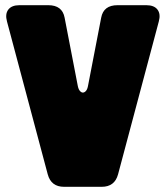

<svg xmlns="http://www.w3.org/2000/svg" viewBox="-20 -720 639 740"><path d="M7 -637Q-1 -666 12 -683Q25 -700 55 -700H166Q220 -700 229 -652L280 -388Q283 -373 291 -366.5Q299 -360 307.5 -366Q316 -372 319 -388L370 -652Q379 -700 433 -700H544Q574 -700 587 -683Q600 -666 592 -637L435 -48Q422 0 372 0H227Q177 0 164 -48Z"/></svg>

Font: LT Crewmate
Style: Regular
Weight: 400
Designer: Daniel Lyons
Foundry: LyonsType
Version: Version 1.001;FEAKit 1.0